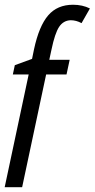

<svg xmlns="http://www.w3.org/2000/svg" viewBox="-24 -785 397 805"><path d="M282.2 -765.1Q321.8 -765.1 353 -749.5L317.9 -688Q295.4 -700.2 272.5 -700.2Q241.7 -699.2 223.9 -672.4Q206.1 -645.5 191.9 -577.1L182.6 -534.2H268.1L254.9 -472.7H169.4L68.8 0H-4.4L96.2 -472.7H29.8L38.1 -511.7Q50.8 -516.6 110.4 -538.1L118.7 -578.6Q139.6 -675.8 178 -720.5Q216.3 -765.1 282.2 -765.1Z"/></svg>

Font: Open Sans Hebrew Condensed
Style: Italic
Weight: 400
Width: 3
Italic angle: -12°
Foundry: Ascender Corporation, Yanek Iontef
Version: Version 2.001;PS 002.001;hotconv 1.0.70;makeotf.lib2.5.58329